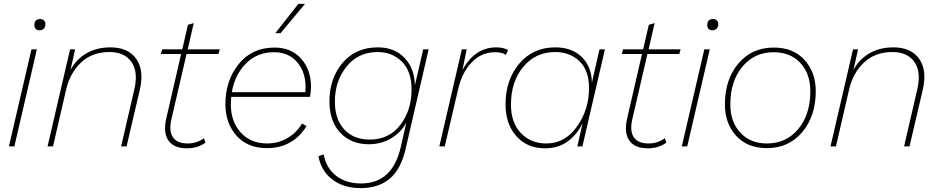

<svg xmlns="http://www.w3.org/2000/svg" viewBox="-20 -754 4840 989"><path d="M183 -598Q171 -598 164 -605.5Q157 -613 157 -624Q157 -656 187 -656Q199 -656 206.5 -648.5Q214 -641 214 -630Q214 -615 205.5 -606.5Q197 -598 183 -598ZM170 -500 54 0H26L142 -500Z M549 -510Q639 -510 681 -452Q723 -394 701 -295L632 0H604L672 -294Q693 -384 657 -435Q621 -486 544 -486Q455 -486 398 -432.5Q341 -379 321 -294L253 0H225L341 -500H367L343 -393Q371 -447 424 -478.5Q477 -510 549 -510Z M941 -476 863 -140Q849 -80 870.5 -47.5Q892 -15 947 -15Q993 -15 1031 -42L1038 -19Q998 10 943 10Q876 10 848 -29.5Q820 -69 836 -142L913 -476H809L815 -500H919L948 -626L978 -635L947 -500H1112L1105 -476Z M1551 -734 1425 -583H1398L1517 -734ZM1577 -255H1171Q1169 -229 1169 -216Q1169 -128 1220 -71.5Q1271 -15 1357 -15Q1416 -16 1462 -43.5Q1508 -71 1536 -118L1559 -104Q1488 9 1355 9Q1255 9 1198 -55.5Q1141 -120 1141 -217Q1141 -339 1209.5 -424Q1278 -509 1394 -509Q1480 -509 1531 -452Q1582 -395 1582 -307Q1582 -283 1577 -255ZM1391 -485Q1305 -485 1247.5 -427.5Q1190 -370 1174 -279H1553Q1553 -284 1553.5 -292Q1554 -300 1554 -305Q1554 -383 1510.5 -434Q1467 -485 1391 -485Z M2160 -500H2188L2070 10Q2046 117 1988 166Q1930 215 1837 215Q1751 215 1693 171.5Q1635 128 1620 51L1647 41Q1661 113 1712 152Q1763 191 1840 191Q2001 191 2044 5L2073 -123Q2046 -72 1995 -41.5Q1944 -11 1879 -11Q1789 -11 1733 -70Q1677 -129 1677 -232Q1677 -350 1744.5 -430Q1812 -510 1926 -510Q2013 -510 2064.5 -455Q2116 -400 2117 -314ZM1884 -35Q1984 -35 2042 -110.5Q2100 -186 2100 -293Q2100 -387 2050 -436.5Q2000 -486 1926 -486Q1825 -486 1765 -411Q1705 -336 1705 -231Q1705 -139 1753.5 -87Q1802 -35 1884 -35Z M2537 -510Q2574 -510 2597 -496L2586 -471Q2568 -485 2530 -485Q2459 -485 2409 -432Q2359 -379 2340 -295L2271 0H2243L2359 -500H2384L2362 -393Q2425 -510 2537 -510Z M2788 10Q2695 10 2639.5 -53Q2584 -116 2584 -216Q2584 -342 2654.5 -426Q2725 -510 2840 -510Q2926 -510 2976.5 -460.5Q3027 -411 3029 -329L3068 -500H3096L2980 0H2954L2981 -120Q2953 -61 2904 -25.5Q2855 10 2788 10ZM2795 -15Q2890 -15 2952 -102Q3014 -189 3014 -300Q3014 -392 2964.5 -439Q2915 -486 2840 -486Q2739 -486 2675.5 -410Q2612 -334 2612 -215Q2612 -122 2663 -68.5Q2714 -15 2795 -15Z M3315 -476 3237 -140Q3223 -80 3244.5 -47.5Q3266 -15 3321 -15Q3367 -15 3405 -42L3412 -19Q3372 10 3317 10Q3250 10 3222 -29.5Q3194 -69 3210 -142L3287 -476H3183L3189 -500H3293L3322 -626L3352 -635L3321 -500H3486L3479 -476Z M3649 -598Q3637 -598 3630 -605.5Q3623 -613 3623 -624Q3623 -656 3653 -656Q3665 -656 3672.5 -648.5Q3680 -641 3680 -630Q3680 -615 3671.5 -606.5Q3663 -598 3649 -598ZM3636 -500 3520 0H3492L3608 -500Z M3931 9Q3829 9 3771.5 -55Q3714 -119 3714 -216Q3714 -345 3783.5 -427Q3853 -509 3966 -509Q4067 -509 4124.5 -445Q4182 -381 4182 -285Q4182 -156 4112.5 -73.5Q4043 9 3931 9ZM3931 -15Q4030 -15 4092 -89.5Q4154 -164 4154 -284Q4154 -375 4102.5 -430Q4051 -485 3965 -485Q3866 -485 3804 -410.5Q3742 -336 3742 -217Q3742 -126 3793.5 -70.5Q3845 -15 3931 -15Z M4582 -510Q4672 -510 4714 -452Q4756 -394 4734 -295L4665 0H4637L4705 -294Q4726 -384 4690 -435Q4654 -486 4577 -486Q4488 -486 4431 -432.5Q4374 -379 4354 -294L4286 0H4258L4374 -500H4400L4376 -393Q4404 -447 4457 -478.5Q4510 -510 4582 -510Z"/></svg>

Font: Elaine Sans ExtraLight
Style: Italic
Weight: 275
Italic angle: -13°
Designer: Wei Huang
Foundry: Wei Huang
Version: Version 2.001;December 24, 2019;FontCreator 12.0.0.2547 64-b